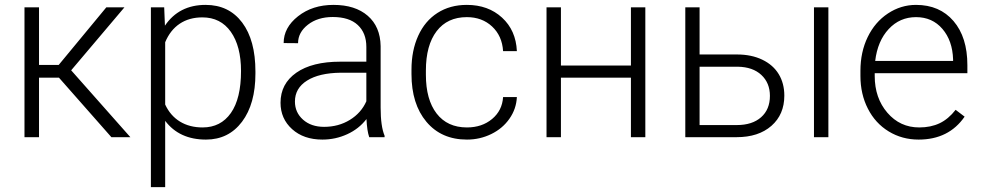

<svg xmlns="http://www.w3.org/2000/svg" viewBox="-20 -558 3993 781"><path d="M219.7 -242.2H138.7V0H79.6V-528.3H138.7V-293.9H218.8L412.6 -528.3H486.3L269.5 -272L510.3 0H433.1Z M1019 -258.8Q1019 -135.3 964.4 -62.7Q909.7 9.8 817.9 9.8Q709.5 9.8 651.9 -66.4V203.1H593.8V-528.3H647.9L650.9 -453.6Q708 -538.1 816.4 -538.1Q911.1 -538.1 965.1 -466.3Q1019 -394.5 1019 -267.1ZM960.4 -269Q960.4 -370.1 918.9 -428.7Q877.4 -487.3 803.2 -487.3Q749.5 -487.3 710.9 -461.4Q672.4 -435.5 651.9 -386.2V-132.8Q672.9 -87.4 711.9 -63.5Q751 -39.6 804.2 -39.6Q877.9 -39.6 919.2 -98.4Q960.4 -157.2 960.4 -269Z M1481.9 0Q1473.1 -24.9 1470.7 -73.7Q1439.9 -33.7 1392.3 -12Q1344.7 9.8 1291.5 9.8Q1215.3 9.8 1168.2 -32.7Q1121.1 -75.2 1121.1 -140.1Q1121.1 -217.3 1185.3 -262.2Q1249.5 -307.1 1364.3 -307.1H1470.2V-367.2Q1470.2 -423.8 1435.3 -456.3Q1400.4 -488.8 1333.5 -488.8Q1272.5 -488.8 1232.4 -457.5Q1192.4 -426.3 1192.4 -382.3L1133.8 -382.8Q1133.8 -445.8 1192.4 -491.9Q1251 -538.1 1336.4 -538.1Q1424.8 -538.1 1475.8 -493.9Q1526.9 -449.7 1528.3 -370.6V-120.6Q1528.3 -43.9 1544.4 -5.9V0ZM1298.3 -42Q1356.9 -42 1403.1 -70.3Q1449.2 -98.6 1470.2 -146V-262.2H1365.7Q1278.3 -261.2 1229 -230.2Q1179.7 -199.2 1179.7 -145Q1179.7 -100.6 1212.6 -71.3Q1245.6 -42 1298.3 -42Z M1879.4 -39.6Q1940.4 -39.6 1981.7 -74Q2022.9 -108.4 2026.4 -163.1H2082.5Q2080.1 -114.7 2052.2 -75Q2024.4 -35.2 1978.3 -12.7Q1932.1 9.8 1879.4 9.8Q1775.4 9.8 1714.6 -62.5Q1653.8 -134.8 1653.8 -256.8V-274.4Q1653.8 -352.5 1681.2 -412.6Q1708.5 -472.7 1759.5 -505.4Q1810.5 -538.1 1878.9 -538.1Q1965.8 -538.1 2022.2 -486.3Q2078.6 -434.6 2082.5 -350.1H2026.4Q2022.5 -412.1 1981.7 -450.2Q1940.9 -488.3 1878.9 -488.3Q1799.8 -488.3 1756.1 -431.2Q1712.4 -374 1712.4 -271V-253.9Q1712.4 -152.8 1756.1 -96.2Q1799.8 -39.6 1879.4 -39.6Z M2605 0H2546.4V-242.2H2261.7V0H2203.1V-528.3H2261.7V-291.5H2546.4V-528.3H2605Z M2825.7 -336.4H2978Q3036.6 -336.4 3080.8 -315.2Q3125 -293.9 3147.7 -256.3Q3170.4 -218.8 3170.4 -168.9Q3170.4 -92.3 3117.9 -46.1Q3065.4 0 2976.1 0H2767.6V-528.3H2825.7ZM2825.7 -286.6V-49.3H2977.1Q3040 -49.3 3075.9 -81.1Q3111.8 -112.8 3111.8 -168Q3111.8 -220.7 3076.9 -253.2Q3042 -285.6 2981.4 -286.6ZM3349.6 0H3291V-528.3H3349.6Z M3716.8 9.8Q3649.4 9.8 3595 -23.4Q3540.5 -56.6 3510.3 -116Q3480 -175.3 3480 -249V-270Q3480 -346.2 3509.5 -407.2Q3539.1 -468.3 3591.8 -503.2Q3644.5 -538.1 3706.1 -538.1Q3802.2 -538.1 3858.6 -472.4Q3915 -406.7 3915 -293V-260.3H3538.1V-249Q3538.1 -159.2 3589.6 -99.4Q3641.1 -39.6 3719.2 -39.6Q3766.1 -39.6 3802 -56.6Q3837.9 -73.7 3867.2 -111.3L3903.8 -83.5Q3839.4 9.8 3716.8 9.8ZM3706.1 -488.3Q3640.1 -488.3 3595 -439.9Q3549.8 -391.6 3540 -310.1H3856.9V-316.4Q3854.5 -392.6 3813.5 -440.4Q3772.5 -488.3 3706.1 -488.3Z"/></svg>

Font: SteelSelectRoboto
Style: Regular
Weight: 300
Designer: Google
Version: Version 2.137; 2017